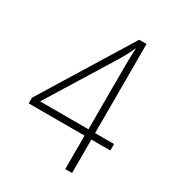

<svg xmlns="http://www.w3.org/2000/svg" viewBox="-174 -825 848 929"><g transform="rotate(30 250.0 -360.5)"><path d="M333 -187V0H371V-187H477V-223H371V-721H330L21 -219V-187ZM334 -223H64L293 -594C311 -624 324 -649 335 -675L337 -674C334 -617 334 -562 334 -447Z"/></g></svg>

Font: Noto Sans Devanagari SemiCondensed ExtraLight
Style: Regular
Weight: 200
Width: 4
Designer: Jelle Bosma - Monotype Design Team
Foundry: Monotype Imaging Inc.
Version: Version 2.004